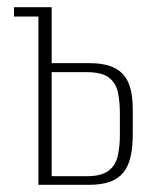

<svg xmlns="http://www.w3.org/2000/svg" viewBox="-20 -515 437 535"><path d="M87 0V-469H19V-495H124V-339H229Q275 -339 301.5 -324.5Q328 -310 339 -281.5Q350 -253 350 -210V-143Q350 -106 344 -79Q338 -52 324 -34.5Q310 -17 286.5 -8.5Q263 0 227 0ZM124 -24H222Q262 -24 282 -39Q302 -54 308 -80Q314 -106 314 -138V-201Q314 -230 309 -256Q304 -282 284.5 -298Q265 -314 221 -314H124Z"/></svg>

Font: Alumni Sans ExtraLight
Style: Regular
Weight: 250
Version: Version 1.018